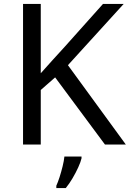

<svg xmlns="http://www.w3.org/2000/svg" viewBox="-20 -734 659 975"><path d="M619 0H513L260 -341L187 -277V0H97V-714H187V-362Q217 -396 248 -430Q279 -464 310 -498L503 -714H608L325 -403ZM394 70Q390 88 377.5 115.5Q365 143 348.5 171Q332 199 314 221H266V209Q274 192 282.5 165.5Q291 139 298 110.5Q305 82 307 61H394Z"/></svg>

Font: Noto Sans Indic Siyaq Numbers
Style: Regular
Weight: 400
Designer: Monotype Design Team
Foundry: Monotype Imaging Inc.
Version: Version 2.002; ttfautohint (v1.8.4.7-5d5b)